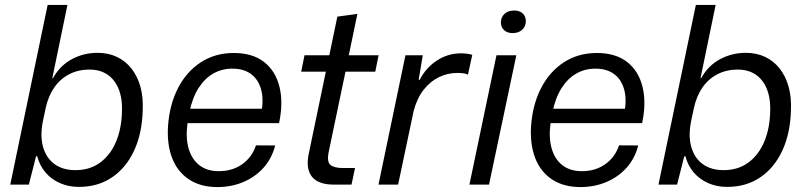

<svg xmlns="http://www.w3.org/2000/svg" viewBox="-20 -749 3276 779"><path d="M300 9.3Q257.9 9.3 222.8 -6.3Q187.7 -21.9 164.1 -49.9Q140.6 -78 130.9 -114.9H126.3L97.1 0H21.6L173.3 -729H253.6L192.3 -432.3L195 -432Q223.6 -483.4 271.9 -509.1Q320.1 -534.7 375.9 -534.7Q419.6 -534.7 454.4 -518.1Q489.3 -501.6 513.5 -470.7Q537.7 -439.9 549.6 -397.4Q561.4 -354.9 559.1 -302.3Q556.6 -207.4 523.9 -137.5Q491.3 -67.6 434.1 -29.1Q377 9.3 300 9.3ZM286.1 -58.7Q344.3 -58.7 385.9 -89.1Q427.4 -119.4 450.4 -173.2Q473.4 -227 474.9 -298Q476.3 -336.7 468.1 -367.6Q460 -398.4 443.1 -420.7Q426.1 -443 401.1 -454.9Q376 -466.7 343.7 -466.7Q296.9 -466.7 260.3 -447.6Q223.7 -428.4 199.8 -393.6Q175.9 -358.7 165.6 -311.6L154.1 -257.7Q142.1 -198.6 154.5 -153.6Q166.9 -108.7 200.6 -83.7Q234.4 -58.7 286.1 -58.7Z M862 10Q794.2 10 747.4 -20.6Q700.7 -51.2 679 -106.3Q657.3 -161.5 661.5 -234.7Q667.3 -323.3 701.8 -390.7Q736.2 -458 794.4 -496Q852.7 -534 928.5 -534Q1004.7 -534 1051.3 -497.6Q1098 -461.2 1113.9 -396.8Q1129.8 -332.3 1112.3 -249.5H740.7Q732.8 -190.8 745.2 -146.9Q757.7 -103 788.8 -78.7Q820 -54.5 867.7 -54.5Q923.3 -54.5 963.2 -83.2Q1003.2 -112 1018.5 -159.3L1096.5 -158.8Q1082.8 -105.5 1048.7 -67.8Q1014.5 -30.2 966.4 -10.1Q918.3 10 862 10ZM748.3 -293.2 737.2 -307.7H1053.3L1040.5 -292.8Q1050.3 -346.2 1039.3 -386.3Q1028.3 -426.3 998.8 -448.4Q969.2 -470.5 922.5 -470.5Q880.7 -470.5 845.8 -450.9Q811 -431.3 785.8 -392.2Q760.7 -353 748.3 -293.2Z M1334.4 0Q1271.4 0 1245.8 -31.9Q1220.1 -63.9 1232.6 -124.6L1302 -458.1H1202L1215.4 -524.7H1316.1L1348.7 -681.6L1430 -692.6L1395.1 -524.7H1516L1502.6 -458.1H1381.7L1313.7 -133Q1305.4 -92 1321 -79.6Q1336.6 -67.3 1371.1 -67.3H1420.4L1406.3 0Z M1515.6 0 1625 -524.7H1695.3L1678.6 -425.1H1682.7Q1708.4 -474.6 1753 -503.6Q1797.6 -532.6 1849.7 -532.6Q1864.3 -532.6 1876.4 -530.9Q1888.6 -529.1 1896.1 -526.4L1878.6 -446.1Q1871.9 -450.1 1859.9 -451.6Q1848 -453.1 1835.3 -453.1Q1796.4 -453.1 1761 -436Q1725.6 -418.9 1698.8 -384.7Q1672 -350.6 1658.3 -298.9L1595.3 0Z M1884.6 0 1994.3 -524.7H2074.9L1964.1 0ZM2059.6 -614.7Q2038.1 -614.7 2025.2 -626.7Q2012.3 -638.7 2012.3 -658Q2012.3 -679.1 2027 -692.8Q2041.7 -706.4 2066.1 -706.4Q2087.6 -706.4 2100.5 -694.8Q2113.4 -683.1 2113.4 -663.1Q2113.4 -642 2098.7 -628.4Q2084 -614.7 2059.6 -614.7Z M2335 10Q2267.2 10 2220.4 -20.6Q2173.7 -51.2 2152 -106.3Q2130.3 -161.5 2134.5 -234.7Q2140.3 -323.3 2174.8 -390.7Q2209.2 -458 2267.4 -496Q2325.7 -534 2401.5 -534Q2477.7 -534 2524.3 -497.6Q2571 -461.2 2586.9 -396.8Q2602.8 -332.3 2585.3 -249.5H2213.7Q2205.8 -190.8 2218.2 -146.9Q2230.7 -103 2261.8 -78.7Q2293 -54.5 2340.7 -54.5Q2396.3 -54.5 2436.2 -83.2Q2476.2 -112 2491.5 -159.3L2569.5 -158.8Q2555.8 -105.5 2521.7 -67.8Q2487.5 -30.2 2439.4 -10.1Q2391.3 10 2335 10ZM2221.3 -293.2 2210.2 -307.7H2526.3L2513.5 -292.8Q2523.3 -346.2 2512.3 -386.3Q2501.3 -426.3 2471.8 -448.4Q2442.2 -470.5 2395.5 -470.5Q2353.7 -470.5 2318.8 -450.9Q2284 -431.3 2258.8 -392.2Q2233.7 -353 2221.3 -293.2Z M2930 9.3Q2887.9 9.3 2852.8 -6.3Q2817.7 -21.9 2794.1 -49.9Q2770.6 -78 2760.9 -114.9H2756.3L2727.1 0H2651.6L2803.3 -729H2883.6L2822.3 -432.3L2825 -432Q2853.6 -483.4 2901.9 -509.1Q2950.1 -534.7 3005.9 -534.7Q3049.6 -534.7 3084.4 -518.1Q3119.3 -501.6 3143.5 -470.7Q3167.7 -439.9 3179.6 -397.4Q3191.4 -354.9 3189.1 -302.3Q3186.6 -207.4 3153.9 -137.5Q3121.3 -67.6 3064.1 -29.1Q3007 9.3 2930 9.3ZM2916.1 -58.7Q2974.3 -58.7 3015.9 -89.1Q3057.4 -119.4 3080.4 -173.2Q3103.4 -227 3104.9 -298Q3106.3 -336.7 3098.1 -367.6Q3090 -398.4 3073.1 -420.7Q3056.1 -443 3031.1 -454.9Q3006 -466.7 2973.7 -466.7Q2926.9 -466.7 2890.3 -447.6Q2853.7 -428.4 2829.8 -393.6Q2805.9 -358.7 2795.6 -311.6L2784.1 -257.7Q2772.1 -198.6 2784.5 -153.6Q2796.9 -108.7 2830.6 -83.7Q2864.4 -58.7 2916.1 -58.7Z"/></svg>

Font: Mona Sans ExtraLight
Style: Italic
Weight: 200
Italic angle: -11.6951°
Designer: Deni Anggara
Foundry: GitHub
Version: Version 2.000